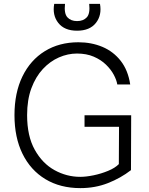

<svg xmlns="http://www.w3.org/2000/svg" viewBox="-20 -958 765 988"><path d="M393.5 10Q290 10 213.8 -36Q137.5 -82 96 -166.2Q54.5 -250.5 54.5 -365.5Q54.5 -480.5 95.5 -564.8Q136.5 -649 210.8 -694.8Q285 -740.5 383.5 -740.5Q450.5 -740.5 507 -716.8Q563.5 -693 601.2 -644.8Q639 -596.5 650 -523.5H583.5Q580 -546 565.5 -573.2Q551 -600.5 525.2 -625.5Q499.5 -650.5 462.2 -666.5Q425 -682.5 376 -682.5Q329 -682.5 283.2 -662.5Q237.5 -642.5 200.5 -602.8Q163.5 -563 141.5 -503.8Q119.5 -444.5 119.5 -365.5Q119.5 -258 158.8 -187.5Q198 -117 260.5 -82.5Q323 -48 393 -48Q423 -48 461.8 -56Q500.5 -64 536.2 -78.8Q572 -93.5 591.5 -113.5L592.5 -305.5H415V-365H655L654 -82.5Q601 -41.5 535.5 -15.8Q470 10 393.5 10ZM376.5 -800Q311.5 -800 280 -840Q248.5 -880 259 -938H314.5Q309 -888.5 326.8 -869Q344.5 -849.5 376.5 -849.5Q409 -849.5 426.8 -869Q444.5 -888.5 439 -938H494.5Q505 -880 473.5 -840Q442 -800 376.5 -800Z"/></svg>

Font: Spline Sans Light
Style: Regular
Weight: 300
Designer: Eben Sorkin, Mirko Velimirovic
Foundry: Sorkin Type
Version: Version 1.000; ttfautohint (v1.8.3)